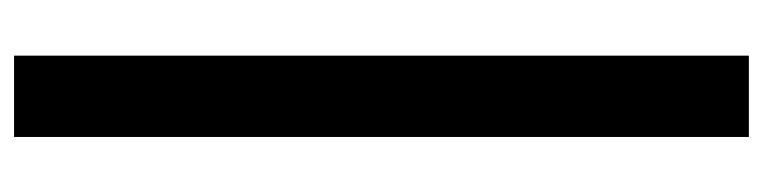

<svg xmlns="http://www.w3.org/2000/svg" viewBox="-430 -340 1096 276"><g transform="rotate(90 118.0 -202.0)"><path d="M60 325.8H176.9V-730.5H60Z"/></g></svg>

Font: PleaseOptimize
Style: Demi-Bold
Weight: 600
Version: Version 001.000